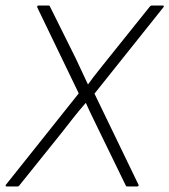

<svg xmlns="http://www.w3.org/2000/svg" viewBox="-40 -675 613 695"><path d="M-16 0Q-19 0 -19.5 -2.5Q-20 -5 -18 -7L245 -337L95 -648Q94 -652 95.5 -653.5Q97 -655 99 -655H134Q137 -655 138.5 -654.5Q140 -654 141 -651L234 -464Q245 -440 256 -417Q267 -394 278 -370H279Q297 -395 315.5 -418Q334 -441 353 -465L503 -652Q505 -654 507 -654.5Q509 -655 511 -655H549Q552 -655 553 -653.5Q554 -652 551 -648L302 -336L461 -7Q463 -4 461 -2Q459 0 456 0H422Q420 0 418 -0.5Q416 -1 415 -4L322 -195Q309 -222 296 -248.5Q283 -275 271 -302H270Q247 -276 225.5 -248.5Q204 -221 182 -193L31 -5Q30 -3 28 -1.5Q26 0 23 0Z"/></svg>

Font: Sofia Sans Semi Condensed ExtraLight
Style: Italic
Weight: 250
Italic angle: -9°
Version: Version 4.100